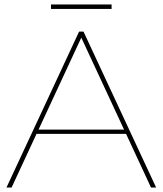

<svg xmlns="http://www.w3.org/2000/svg" viewBox="-20 -842 730 862"><path d="M9 0H32L144 -241H546L658 0H681L355 -700H335ZM209 -802H481V-822H209ZM153 -260 345 -673 537 -260Z"/></svg>

Font: Chess Sans Thin
Style: Regular
Weight: 100
Designer: Wolf Bōese
Foundry: Wolf Bōese
Version: Version 7.223;Glyphs 3.3 (3306)